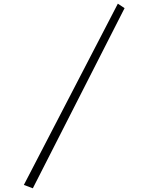

<svg xmlns="http://www.w3.org/2000/svg" viewBox="-20 -878 796 1030"><path d="M156.1 132.1 108 114 612.2 -858.3 648.3 -834.3 156.1 132.1Z"/></svg>

Font: Lohit Gujarati
Style: Regular
Weight: 400
Version: 2.92.4